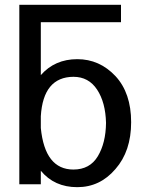

<svg xmlns="http://www.w3.org/2000/svg" viewBox="-20 -760 607 795"><path d="M523 -254Q523 -375 458 -445Q392 -515 300 -515Q207 -515 149 -449V-668H481V-740H60V3H149V-53Q205 15 300 15Q394 15 458 -60Q523 -134 523 -254ZM385 -113Q352 -58 284 -58Q166 -58 149 -230V-279Q159 -441 284 -442Q347 -442 382 -389Q417 -336 419 -251Q418 -168 385 -113Z"/></svg>

Font: Sawarabi Gothic
Style: Regular
Weight: 400
Designer: mshio (mshio@users.sourceforge.jp)
Version: Version 20141215